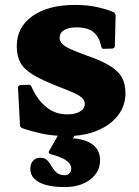

<svg xmlns="http://www.w3.org/2000/svg" viewBox="-20 -536 564 779"><path d="M328 -312Q390 -291 425 -269.5Q460 -248 474.5 -222Q489 -196 489 -158Q489 -107 459 -68Q429 -29 375.5 -6.5Q322 16 253 16Q193 16 147 5.5Q101 -5 70 -16Q61 -20 61 -29L53 -180Q53 -189 63 -191L94 -192Q104 -194 108 -184L112 -175Q135 -127 170.5 -99.5Q206 -72 252 -72Q285 -72 304.5 -83.5Q324 -95 324 -114Q324 -126 315.5 -136Q307 -146 284 -157Q261 -168 219 -184Q152 -210 114.5 -232.5Q77 -255 62.5 -282.5Q48 -310 48 -349Q48 -426 112 -471Q176 -516 284 -516Q335 -516 375 -507Q415 -498 440 -487Q449 -483 449 -473L446 -350Q446 -341 436 -339L403 -338Q393 -336 391 -347L389 -354Q382 -387 359 -406Q336 -425 290 -425Q259 -425 240.5 -414Q222 -403 222 -383Q222 -370 231 -359.5Q240 -349 263.5 -338Q287 -327 328 -312ZM243 223Q198 223 167 214.5Q136 206 119.5 189.5Q103 173 103 149Q103 129 114 116.5Q125 104 144 104Q162 104 172 114.5Q182 125 190 139.5Q198 154 210 164.5Q222 175 243 175Q254 175 261.5 167.5Q269 160 269 149Q269 129 249 115Q229 101 184 89Q175 86 179 77L242 -33H311L244 78L249 24Q316 24 351 47Q386 70 386 114Q386 162 346 192.5Q306 223 243 223Z"/></svg>

Font: Hahmlet Black
Style: Regular
Weight: 900
Version: Version 1.002